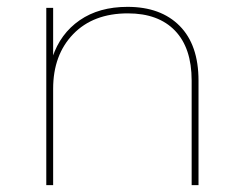

<svg xmlns="http://www.w3.org/2000/svg" viewBox="-20 -540 708 560"><path d="M115 -517H135V-370L133 -373Q156 -442 212.5 -481Q269 -520 352 -520Q449 -520 504 -464.5Q559 -409 559 -305V0H539V-305Q539 -400 490.5 -450.5Q442 -501 353 -501Q252 -501 193.5 -440.5Q135 -380 135 -281V0H115Z"/></svg>

Font: iiserrat Thin
Style: Regular
Weight: 100
Designer: Akira Ohta
Foundry: Akira Ohta
Version: Version 1.200;Glyphs 3.3.1 (3343)